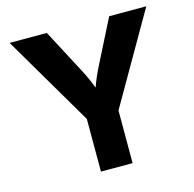

<svg xmlns="http://www.w3.org/2000/svg" viewBox="-106 -836 955 944"><g transform="rotate(-15 371.5 -364.0)"><path d="M293.5 0H454.6V-268.1L719.2 -727.5H530.3L416.5 -502.4C400.9 -471.2 387.7 -441.9 375 -405.8C361.3 -441.9 348.1 -471.2 331.5 -502.4L212.9 -727.5H23.4L293.5 -268.1Z"/></g></svg>

Font: Raveo
Style: Bold
Weight: 700
Designer: Jakub Foglar, Rasmus Andersson (Inter)
Foundry: Jakubfoglar.com
Version: Version 1.100;Glyphs 3.2.3 (3260)